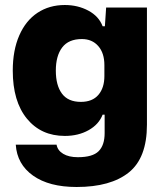

<svg xmlns="http://www.w3.org/2000/svg" viewBox="-20 -570 665 767"><path d="M43 8H206Q210 31 232.5 44.5Q255 58 291 58Q350 58 374 34Q398 10 398 -38V-112H390Q375 -73 334 -50Q293 -27 239 -27Q144 -27 87.5 -96Q31 -165 31 -288Q31 -369 57 -428.5Q83 -488 130 -519Q177 -550 239 -550Q291 -550 333 -527.5Q375 -505 390 -465H399L404 -540H567V-72Q567 61 494.5 119Q422 177 286 177Q176 177 112 131.5Q48 86 43 8ZM397 -266V-310Q397 -358 372.5 -386Q348 -414 307 -414Q254 -414 228.5 -380.5Q203 -347 203 -288Q203 -229 227.5 -196Q252 -163 303 -163Q349 -163 373 -191Q397 -219 397 -266Z"/></svg>

Font: Mona Sans ExtraBold
Style: Regular
Weight: 800
Designer: Deni Anggara
Foundry: GitHub
Version: Version 2.000